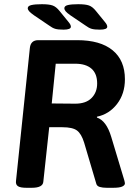

<svg xmlns="http://www.w3.org/2000/svg" viewBox="-20 -891 650 913"><path d="M282 -750Q256 -750 242.5 -754Q229 -758 213 -770L142 -818Q125 -830 118.5 -837.5Q112 -845 112 -852Q112 -863 129.5 -867Q147 -871 179 -871Q213 -871 230 -865Q247 -859 263 -839L307 -785Q317 -773 317 -764Q317 -750 282 -750ZM455 -750Q429 -750 415.5 -754Q402 -758 386 -770L315 -818Q298 -830 292 -837.5Q286 -845 286 -852Q286 -863 303 -867Q320 -871 352 -871Q386 -871 403 -865Q420 -859 436 -839L480 -785Q490 -773 490 -764Q490 -750 455 -750ZM106 2Q77 2 65.5 -5.5Q54 -13 56 -30L122 -663Q126 -700 162 -700H347Q457 -700 515.5 -652Q574 -604 574 -514Q574 -445 536.5 -396.5Q499 -348 441 -336V-332Q486 -317 509 -240L571 -34Q574 -23 574 -18Q573 -9 560 -3.5Q547 2 518 2H488Q468 2 454.5 -2Q441 -6 438 -17L380 -213Q367 -255 346 -270.5Q325 -286 277 -286H214L186 -27Q184 2 131 2ZM226 -399 338 -398Q389 -398 415.5 -425Q442 -452 442 -494Q442 -541 415 -564.5Q388 -588 338 -588H245Z"/></svg>

Font: Asap SemiBold
Style: Italic
Weight: 600
Italic angle: -6°
Designer: Pablo Cosgaya
Foundry: Omnibus-Type
Version: Version 3.001; ttfautohint (v1.8.3)